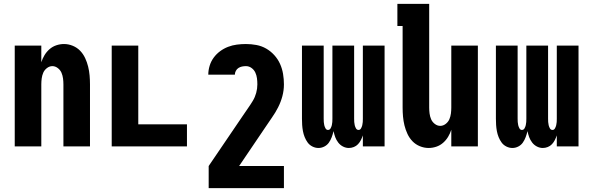

<svg xmlns="http://www.w3.org/2000/svg" viewBox="-20 -755 3040 990"><path d="M56 0V-520H193V-434Q199 -453 209.5 -470.5Q220 -488 235.5 -501.5Q251 -515 270.5 -521.5Q290 -528 310 -528Q333 -528 355 -519Q377 -510 393 -493.5Q409 -477 419 -455.5Q429 -434 434.5 -411.5Q440 -389 442 -366Q444 -343 444 -320V0H307V-320Q307 -335 305 -350.5Q303 -366 297 -380Q291 -394 278 -404Q265 -414 250 -414Q235 -414 222 -404Q209 -394 203 -380Q197 -366 195 -350.5Q193 -335 193 -320V0Z M556 0V-520H693V-114H944V0Z M1056 215V101L1234 -161Q1246 -179 1259 -197.5Q1272 -216 1283.5 -235Q1295 -254 1301 -276Q1307 -298 1307 -320Q1307 -336 1305 -351.5Q1303 -367 1296.5 -381Q1290 -395 1277 -404.5Q1264 -414 1248 -414Q1238 -414 1228 -412Q1218 -410 1209.5 -404.5Q1201 -399 1196 -389.5Q1191 -380 1191 -370H1054Q1054 -393 1061 -416Q1068 -439 1082 -458Q1096 -477 1115 -491Q1134 -505 1156 -513.5Q1178 -522 1201.5 -525Q1225 -528 1248 -528Q1275 -528 1302 -523Q1329 -518 1352.5 -504.5Q1376 -491 1394.5 -470.5Q1413 -450 1424 -425.5Q1435 -401 1439.5 -374Q1444 -347 1444 -320Q1444 -289 1436 -259Q1428 -229 1414 -201.5Q1400 -174 1382 -148.5Q1364 -123 1347 -97L1213 101H1444V215Z M1622 8Q1606 8 1591 0.5Q1576 -7 1566.5 -20Q1557 -33 1551 -48Q1545 -63 1542 -79Q1539 -95 1538 -111Q1537 -127 1537 -143V-520H1649V-143Q1649 -134 1649.5 -126Q1650 -118 1652 -109.5Q1654 -101 1658.5 -93Q1663 -85 1671 -85Q1680 -85 1684.5 -93Q1689 -101 1691 -109.5Q1693 -118 1693.5 -126Q1694 -134 1694 -143V-520H1806V-143Q1806 -134 1806.5 -126Q1807 -118 1809 -109.5Q1811 -101 1815.5 -93Q1820 -85 1829 -85Q1837 -85 1841.5 -93Q1846 -101 1848 -109.5Q1850 -118 1850.5 -126Q1851 -134 1851 -143V-520H1963V0H1851V-57Q1847 -45 1841 -33Q1835 -21 1826 -11.5Q1817 -2 1804.5 3Q1792 8 1779 8Q1763 8 1748.5 0.5Q1734 -7 1724 -20Q1714 -33 1708.5 -48Q1703 -63 1700 -79Q1696 -63 1690.5 -48Q1685 -33 1676 -20Q1667 -7 1652.5 0.5Q1638 8 1622 8Z M2190 8Q2167 8 2145 -1Q2123 -10 2107 -26.5Q2091 -43 2081 -64.5Q2071 -86 2065.5 -108.5Q2060 -131 2058 -154Q2056 -177 2056 -200V-621H2029V-735H2193V-200Q2193 -185 2195 -169.5Q2197 -154 2203 -140Q2209 -126 2222 -116Q2235 -106 2250 -106Q2265 -106 2278 -116Q2291 -126 2297 -140Q2303 -154 2305 -169.5Q2307 -185 2307 -200V-520H2444V0H2307V-86Q2301 -67 2290.5 -49.5Q2280 -32 2264.5 -18.5Q2249 -5 2229.5 1.5Q2210 8 2190 8Z M2622 8Q2606 8 2591 0.5Q2576 -7 2566.5 -20Q2557 -33 2551 -48Q2545 -63 2542 -79Q2539 -95 2538 -111Q2537 -127 2537 -143V-520H2649V-143Q2649 -134 2649.5 -126Q2650 -118 2652 -109.5Q2654 -101 2658.5 -93Q2663 -85 2671 -85Q2680 -85 2684.5 -93Q2689 -101 2691 -109.5Q2693 -118 2693.5 -126Q2694 -134 2694 -143V-520H2806V-143Q2806 -134 2806.5 -126Q2807 -118 2809 -109.5Q2811 -101 2815.5 -93Q2820 -85 2829 -85Q2837 -85 2841.5 -93Q2846 -101 2848 -109.5Q2850 -118 2850.5 -126Q2851 -134 2851 -143V-520H2963V0H2851V-57Q2847 -45 2841 -33Q2835 -21 2826 -11.5Q2817 -2 2804.5 3Q2792 8 2779 8Q2763 8 2748.5 0.5Q2734 -7 2724 -20Q2714 -33 2708.5 -48Q2703 -63 2700 -79Q2696 -63 2690.5 -48Q2685 -33 2676 -20Q2667 -7 2652.5 0.5Q2638 8 2622 8Z"/></svg>

Font: Iosevka Heavy
Style: Regular
Weight: 900
Monospace: yes
Designer: Belleve Invis
Foundry: Belleve Invis
Version: Version 32.5.0; ttfautohint (v1.8.4)